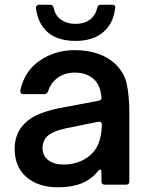

<svg xmlns="http://www.w3.org/2000/svg" viewBox="-20 -781 626 812"><path d="M42 -152Q42 -230 103 -275Q147 -307 233 -324L397 -355Q403 -356 406.5 -360Q410 -364 409 -371Q404 -419 380 -443Q349 -474 296 -474Q256 -474 225.5 -453Q195 -432 184 -396Q179 -383 168 -383H78Q71 -383 68 -387.5Q65 -392 66 -399Q84 -481 148.5 -525Q213 -569 297 -569Q347 -569 390.5 -555Q434 -541 465 -513Q506 -475 516.5 -424Q527 -373 527 -303V-14Q527 0 513 0H423Q409 0 409 -14V-52Q409 -64 403 -64Q401 -64 396 -59Q376 -34 353 -20Q306 11 224 11Q142 11 92 -32Q42 -75 42 -152ZM327 -102Q371 -124 390 -160Q409 -196 411 -253Q411 -260 407 -263.5Q403 -267 396 -266L262 -239Q204 -227 180 -205Q160 -185 160 -155Q160 -122 184.5 -103.5Q209 -85 250 -85Q291 -85 327 -102ZM132 -747V-749Q132 -754 136 -757.5Q140 -761 145 -761H192Q204 -761 207 -748Q214 -714 239 -697Q264 -680 300 -680Q335 -680 359.5 -697.5Q384 -715 391 -748Q394 -761 406 -761H454Q469 -761 467 -747Q460 -682 416.5 -645Q373 -608 300 -608Q224 -608 182 -644.5Q140 -681 132 -747Z"/></svg>

Font: Open Sauce Two SemiBold
Style: Regular
Weight: 600
Designer: Alfredo Marco Pradil
Foundry: Creative Sauce Fz LLC
Version: Version 1.477